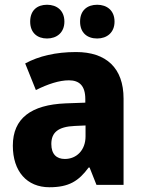

<svg xmlns="http://www.w3.org/2000/svg" viewBox="-20 -778 601 808"><path d="M107 -687C107 -640 137 -616 178 -616C219 -616 251 -641 251 -687C251 -734 219 -758 178 -758C137 -758 107 -735 107 -687ZM317 -687C317 -640 347 -616 389 -616C430 -616 462 -641 462 -687C462 -734 430 -758 389 -758C348 -758 317 -735 317 -687ZM300 -559C215 -559 143 -542 86 -511L131 -399C181 -424 229 -440 270 -440C314 -440 339 -417 339 -361V-346L256 -343C111 -337 34 -280 34 -165C34 -57 93 10 188 10C270 10 311 -16 353 -73H357L386 0H500V-363C500 -492 427 -559 300 -559ZM295 -248 340 -250V-204C340 -146 302 -109 253 -109C218 -109 196 -129 196 -172C196 -220 224 -245 295 -248Z"/></svg>

Font: Noto Sans Myanmar UI SemiCondensed ExtraBold
Style: Regular
Weight: 800
Width: 4
Designer: Monotype Design Team
Foundry: Monotype Imaging Inc.
Version: Version 2.103